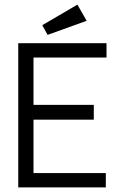

<svg xmlns="http://www.w3.org/2000/svg" viewBox="-20 -811 540 831"><path d="M59 0V-624H441V-562H125V-357H386V-293H125V-62H438V0ZM186 -660 163 -702 315 -791 355 -721Z"/></svg>

Font: Ligconsolata
Style: Regular
Weight: 400
Monospace: yes
Designer: Raph Levien, Cyreal, Brenton Simpson
Foundry: Raph Levien, Cyreal, Google
Version: Version 3.001; ttfautohint (v1.8.2.53-6de2)